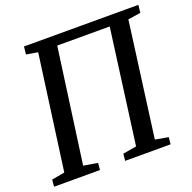

<svg xmlns="http://www.w3.org/2000/svg" viewBox="-130 -873 1004 1004"><g transform="rotate(-20 371.5 -371.5)"><path d="M3.5 0 7 -38.5 79 -51.5 166 -689.5 102 -700 106.5 -743H743L738 -700L668 -689.5L583 -51.5L656 -38.5L652 0H399L403 -38.5L478.5 -51.5L563.5 -688H271.5L184 -51.5L262.5 -38.5L259 0Z"/></g></svg>

Font: Merriweather 24pt
Style: Italic
Weight: 400
Italic angle: -7.8°
Designer: Eben Sorkin
Foundry: Eben Sorkin
Version: Version 2.101